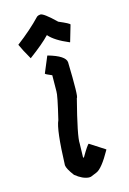

<svg xmlns="http://www.w3.org/2000/svg" viewBox="-157 -901 625 932"><g transform="rotate(-20 155.5 -435.0)"><path d="M144.5 -647.5H146.5Q228.5 -616.2 228.5 -583Q217.8 -405.3 209 -405.3Q146.5 -228.5 146.5 -192.4L138.7 -124L140.6 -122.1H142.6Q181.2 -176.8 187.5 -176.8L257.8 -122.1V-120.1Q204.1 -41 173.8 -32.2L142.6 -22.5H132.8Q101.6 -27.3 68.4 -59.6Q43 -100.1 43 -118.2Q64.5 -294.9 87.9 -335Q127 -451.7 127 -469.7L134.8 -549.8Q104.5 -565.4 103.5 -569.3ZM180.5 -846.7Q196.9 -846.7 250.8 -784.2Q302.3 -756.8 302.3 -751L271.1 -670.9H269.5Q202 -706.5 177.3 -741.2H175.8Q141.8 -710.4 64.8 -663.1Q40.6 -714.8 30.5 -745.1Q107 -793 163.3 -842.8Q169.5 -846.7 180.5 -846.7Z"/></g></svg>

Font: ww_drahtTSB
Style: Regular
Weight: 400
Designer: Dr. Wolfgang Wiebecke
Version: Version 1.06 May 21, 2010, initial release